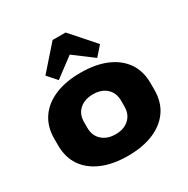

<svg xmlns="http://www.w3.org/2000/svg" viewBox="-180 -957 1100 1126"><g transform="rotate(-30 369.5 -394.0)"><path d="M370 11Q269 11 196 -20Q123 -51 83.5 -108.5Q44 -166 44 -247V-293Q44 -374 83.5 -431.5Q123 -489 196 -520Q269 -551 370 -551Q471 -551 544 -520Q617 -489 656.5 -431.5Q696 -374 696 -293V-247Q696 -166 656.5 -108.5Q617 -51 544 -20Q471 11 370 11ZM370 -135Q427 -135 461 -166.5Q495 -198 495 -250V-290Q495 -343 461 -374Q427 -405 370 -405Q313 -405 278.5 -374Q244 -343 244 -290V-250Q244 -198 278.5 -166.5Q313 -135 370 -135ZM184 -639 325 -799H413L554 -639L499 -577L311 -718H427L239 -577Z"/></g></svg>

Font: Pathway Extreme 28pt ExtraBold
Style: Regular
Weight: 800
Designer: Eduardo Rodriguez Tunni
Foundry: Eduardo Rodriguez Tunni
Version: Version 1.001;gftools[0.9.26]